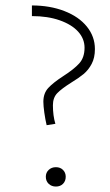

<svg xmlns="http://www.w3.org/2000/svg" viewBox="-20 -680 405 704"><path d="M139 -307Q139 -338 157 -357.5Q175 -377 212 -401Q251 -426 270.5 -447.5Q290 -469 290 -505Q290 -538 266.5 -564Q243 -590 199 -605.5Q155 -621 97 -621V-660Q163 -660 216 -639.5Q269 -619 298.5 -582.5Q328 -546 328 -500Q328 -468 316 -445.5Q304 -423 286.5 -408.5Q269 -394 241 -377Q206 -355 190 -338.5Q174 -322 174 -294Q174 -256 183 -226L151 -221Q146 -242 142.5 -267Q139 -292 139 -307ZM148 -32Q148 -47 158.5 -57Q169 -67 185 -67Q201 -67 211 -57Q221 -47 221 -32Q221 -16 211 -6Q201 4 185 4Q169 4 158.5 -6Q148 -16 148 -32Z"/></svg>

Font: Ysabeau SC Light
Style: Regular
Weight: 300
Designer: Christian Thalmann (Catharsis Fonts)
Version: Version 0.003